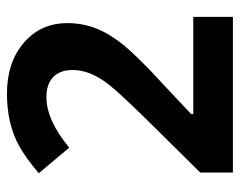

<svg xmlns="http://www.w3.org/2000/svg" viewBox="-89 -603 692 554"><g transform="rotate(-90 257.0 -326.0)"><path d="M485.4 -114.3V0H36.1V-94.2L197.3 -257.3Q271 -333 291 -359.4Q332 -412.1 332 -461.9Q332 -499.5 311.3 -518.8Q290.5 -538.1 253.9 -538.1Q187.5 -538.1 107.9 -472.2L34.2 -560.1Q81.1 -599.6 112.8 -616.7Q176.3 -651.9 263.7 -651.9Q354 -651.9 410.6 -603.3Q467.3 -554.7 467.3 -477.5Q467.3 -433.6 451.7 -394Q436.5 -355.5 403.3 -314.5Q368.7 -272.5 287.6 -198.2L205.1 -120.6V-114.3Z"/></g></svg>

Font: Khula Bold
Style: Regular
Weight: 700
Designer: Erin McLaughlin, Steve Matteson
Version: Version 1.000;PS 1.0;hotconv 1.0.72;makeotf.lib2.5.5900